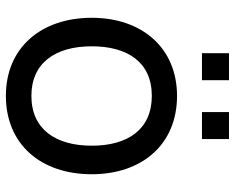

<svg xmlns="http://www.w3.org/2000/svg" viewBox="-94 -704 814 666"><g transform="rotate(90 313.0 -371.0)"><path d="M164.6 -758.3V-664.6H258.3V-758.3ZM368.8 -758.3V-664.6H462.5V-758.3ZM312.5 15.6C480.2 15.6 584.4 -105.2 584.4 -282.3C584.4 -456.3 481.3 -578.1 312.5 -578.1C147.9 -578.1 41.7 -458.3 41.7 -282.3C41.7 -107.3 144.8 15.6 312.5 15.6ZM485.4 -282.3C485.4 -158.3 429.2 -72.9 312.5 -72.9C199 -72.9 140.6 -155.2 140.6 -282.3C140.6 -405.2 194.8 -490.6 312.5 -490.6C428.1 -490.6 485.4 -408.3 485.4 -282.3Z"/></g></svg>

Font: Manrope3 Medium
Style: Regular
Weight: 500
Width: 4
Designer: Mikhail Sharanda
Foundry: Mikhail Sharanda
Version: Version 3.000;PS 003.000;hotconv 1.0.88;makeotf.lib2.5.64775